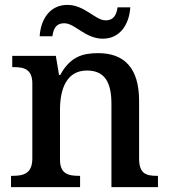

<svg xmlns="http://www.w3.org/2000/svg" viewBox="-20 -764 692 784"><path d="M400 -606C471 -606 508 -666 512 -734H460C456 -707 447 -681 411 -681C369 -681 326 -744 255 -744C183 -744 146 -684 142 -616H194C198 -643 206 -669 243 -669C286 -669 328 -606 400 -606ZM25 0H307V-46H303C259 -46 225 -54 225 -112V-316C225 -401 252 -476 335 -476C409 -476 435 -426 435 -340V0H625V-46H621C576 -46 548 -55 548 -117V-352C548 -488 486 -547 381 -547C318 -547 267 -533 226 -458H221L208 -536H30V-490H35C79 -490 112 -481 112 -423V-117C112 -55 76 -46 31 -46H25Z"/></svg>

Font: Noto Naskh Arabic UI Medium
Style: Regular
Weight: 500
Designer: Monotype Design Team, David Williams, Mohamad Dakak and Nizar Qandah
Foundry: Monotype Imaging Inc.
Version: Version 2.014